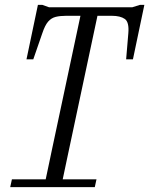

<svg xmlns="http://www.w3.org/2000/svg" viewBox="-20 -770 614 790"><path d="M22 0 29 -32H168L187 -122L192 -146L311 -705H252Q227 -705 209 -700.5Q191 -696 178 -681Q165 -666 154 -633L117 -526H89L136 -750H154L182 -740H524L556 -750H574L527 -526H499L508 -633Q512 -679 493.5 -692Q475 -705 440 -705H381L257 -122L238 -32H377L370 0Z"/></svg>

Font: Xanh Mono
Style: Italic
Weight: 400
Italic angle: -12°
Monospace: yes
Designer: Lam Bao, Duy Dao
Foundry: Yellow Type Foundry
Version: Version 3.101; ttfautohint (v1.8.3)